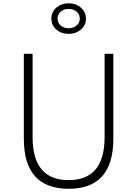

<svg xmlns="http://www.w3.org/2000/svg" viewBox="-20 -1160 854 1196"><path d="M407.5 16Q686 16 686 -296V-825H631.5V-305.5Q631.5 -38 407.5 -38Q183 -38 183 -305.5V-825H128.5V-296Q128.5 16 407.5 16ZM407.5 -949Q452.5 -949 484 -975.8Q515.5 -1002.5 515.5 -1044Q515.5 -1085.5 484 -1112.5Q452.5 -1139.5 407.5 -1139.5Q362.5 -1139.5 331.2 -1112.5Q300 -1085.5 300 -1044Q300 -1002.5 331.2 -975.8Q362.5 -949 407.5 -949ZM407.5 -984Q378 -984 358.2 -1001Q338.5 -1018 338.5 -1044Q338.5 -1070.5 358.2 -1087.5Q378 -1104.5 407.5 -1104.5Q437 -1104.5 457 -1087.5Q477 -1070.5 477 -1044Q477 -1018 457 -1001Q437 -984 407.5 -984Z"/></svg>

Font: Spartan Light
Style: Regular
Weight: 300
Designer: Matt Bailey, Mirko Velimirovic
Foundry: Matt Bailey
Version: Version 1.003; ttfautohint (v1.8.3)